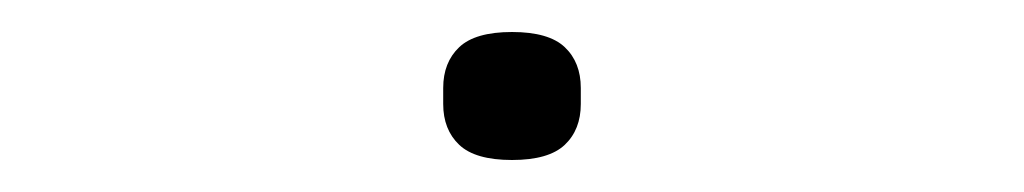

<svg xmlns="http://www.w3.org/2000/svg" viewBox="-20 -94 640 120"><path d="M300 6Q277 6 267 -3.5Q257 -13 257 -29V-39Q257 -55 267 -64.5Q277 -74 300 -74Q323 -74 333 -64.5Q343 -55 343 -39V-29Q343 -13 333 -3.5Q323 6 300 6Z"/></svg>

Font: IBM Plex Mono ExtraLight
Style: Regular
Weight: 200
Monospace: yes
Designer: Mike Abbink, Paul van der Laan, Pieter van Rosmalen
Foundry: Bold Monday
Version: Version 2.3